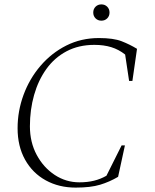

<svg xmlns="http://www.w3.org/2000/svg" viewBox="-20 -843 703 873"><path d="M324 10Q248 10 188 -23Q128 -56 94 -117Q60 -178 60 -260Q60 -338 87 -411.5Q114 -485 164 -543.5Q214 -602 281.5 -636Q349 -670 430 -670Q496 -670 533 -655.5Q570 -641 603 -621L582 -475H567L549 -595Q520 -618 486 -628.5Q452 -639 409 -639Q338 -639 283 -610Q228 -581 191 -529.5Q154 -478 135 -411Q116 -344 116 -269Q116 -196 147 -138.5Q178 -81 229 -47.5Q280 -14 341 -14Q378 -14 408 -21.5Q438 -29 464 -44L533 -182H548L517 -39Q478 -16 435 -3Q392 10 324 10ZM441 -749Q425 -749 414.5 -759.5Q404 -770 404 -786Q404 -802 414.5 -812.5Q425 -823 441 -823Q457 -823 467.5 -812.5Q478 -802 478 -786Q478 -770 467.5 -759.5Q457 -749 441 -749Z"/></svg>

Font: Spectral ExtraLight
Style: Italic
Weight: 275
Italic angle: -10°
Designer: Jean-Baptiste Levee
Foundry: Production Type
Version: Version 2.001